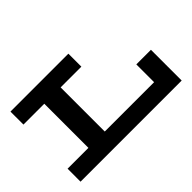

<svg xmlns="http://www.w3.org/2000/svg" viewBox="-108 -1008 1329 1329"><g transform="rotate(-45 557.0 -343.0)"><path d="M1052 -301V0H62V-127H266V-559H62V-686H629V-559H426V-127H909V-301Z"/></g></svg>

Font: BioRhyme Expanded ExtraBold
Style: Regular
Weight: 800
Width: 7
Designer: Aoife Mooney
Foundry: Aoife Mooney Type
Version: Version 1.001